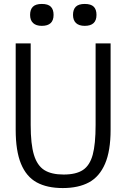

<svg xmlns="http://www.w3.org/2000/svg" viewBox="-20 -945 640 973"><path d="M59.5 -287.5V-725H135.5V-312Q135.5 -214.5 152 -160.2Q168.5 -106 204.5 -83.2Q240.5 -60.5 302.5 -60.5Q365.5 -60.5 400.2 -83.5Q435 -106.5 449.8 -160.5Q464.5 -214.5 464.5 -312V-725H540.5V-287.5Q540.5 -180 512.2 -114.8Q484 -49.5 430.8 -20.8Q377.5 8 298 8Q218.5 8 166 -20.8Q113.5 -49.5 86.5 -114.8Q59.5 -180 59.5 -287.5ZM132.5 -869.5Q132.5 -897 146.8 -911Q161 -925 192 -925Q223.5 -925 237.5 -911Q251.5 -897 251.5 -869.5Q251.5 -814 192 -814Q163 -814 147.8 -828.2Q132.5 -842.5 132.5 -869.5ZM350 -869.5Q350 -897 364.2 -911Q378.5 -925 409.5 -925Q441 -925 455 -911Q469 -897 469 -869.5Q469 -814 409.5 -814Q380.5 -814 365.2 -828.2Q350 -842.5 350 -869.5Z"/></svg>

Font: JuliaMono Light
Style: Regular
Weight: 300
Monospace: yes
Designer: cormullion
Foundry: corm
Version: Version 0.054; ttfautohint (v1.8.4)